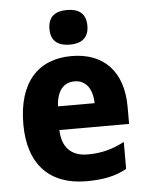

<svg xmlns="http://www.w3.org/2000/svg" viewBox="-55 -812 663 867"><g transform="rotate(-5 277.0 -379.0)"><path d="M281 -768C230 -768 195 -747 195 -689C195 -632 231 -611 281 -611C331 -611 367 -632 367 -689C367 -747 332 -768 281 -768ZM283 -559C133 -559 40 -462 40 -271C40 -84 140 10 302 10C380 10 435 -2 485 -30V-152C429 -123 380 -110 318 -110C242 -110 202 -154 200 -231H516V-309C516 -470 428 -559 283 -559ZM287 -444C340 -444 368 -401 369 -338H203C207 -412 240 -444 287 -444Z"/></g></svg>

Font: Noto Sans Thai SemCond ExtBd
Style: Regular
Weight: 800
Width: 4
Designer: Monotype Design Team
Foundry: Monotype Imaging Inc.
Version: Version 2.002